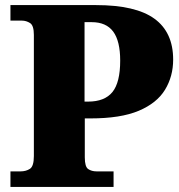

<svg xmlns="http://www.w3.org/2000/svg" viewBox="-20 -734 703 754"><path d="M21 0V-61H61Q82 -61 97.5 -71Q113 -81 113 -121V-597Q113 -634 98 -643.5Q83 -653 66 -653H21V-714H357Q513 -714 586.5 -660.5Q660 -607 660 -500Q660 -434 628 -381.5Q596 -329 525 -299Q454 -269 335 -269H313V-116Q313 -79 326.5 -70Q340 -61 359 -61H426V0ZM326 -335Q391 -335 421.5 -372.5Q452 -410 452 -496Q452 -573 424.5 -610Q397 -647 340 -647H312V-335Z"/></svg>

Font: Noto Serif Tamil Black
Style: Italic
Weight: 900
Italic angle: -12°
Designer: Indian Type Foundry, Tom Grace, and the Monotype Design Team
Foundry: Monotype Imaging Inc.
Version: Version 2.003; ttfautohint (v1.8.4.7-5d5b)